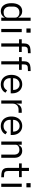

<svg xmlns="http://www.w3.org/2000/svg" viewBox="2004 -2784 792 4840"><g transform="rotate(90 2400.0 -364.0)"><path d="M425 -84H421Q396 -37 356 -12.5Q316 12 262 12Q167 12 113.5 -59.5Q60 -131 60 -258Q60 -385 113.5 -456.5Q167 -528 262 -528Q316 -528 356 -503.5Q396 -479 421 -432H425V-740H505V0H425ZM425 -165V-351Q425 -401 387 -429Q349 -457 293 -457Q224 -457 185 -415Q146 -373 146 -302V-214Q146 -143 185 -101Q224 -59 293 -59Q349 -59 387 -87Q425 -115 425 -165Z M803 -740V-634H697V-740ZM710 -516H790V0H710Z M1074 -448H970V-516H1074V-567Q1074 -637 1099.5 -675Q1125 -713 1172.5 -726.5Q1220 -740 1299 -740H1321V-672H1298Q1241 -672 1212.5 -666.5Q1184 -661 1169 -638.5Q1154 -616 1154 -568V-516H1291V-448H1154V0H1074Z M1524 -448H1420V-516H1524V-567Q1524 -637 1549.5 -675Q1575 -713 1622.5 -726.5Q1670 -740 1749 -740H1771V-672H1748Q1691 -672 1662.5 -666.5Q1634 -661 1619 -638.5Q1604 -616 1604 -568V-516H1741V-448H1604V0H1524Z M1867 -257Q1867 -338 1897 -399.5Q1927 -461 1980.5 -494.5Q2034 -528 2104 -528Q2172 -528 2224 -495.5Q2276 -463 2304.5 -406Q2333 -349 2333 -276V-238H1951V-214Q1951 -145 1994 -101Q2037 -57 2109 -57Q2160 -57 2198 -80.5Q2236 -104 2257 -147L2316 -107Q2292 -53 2237.5 -20.5Q2183 12 2109 12Q2036 12 1981 -21Q1926 -54 1896.5 -115Q1867 -176 1867 -257ZM1951 -305V-298H2247V-309Q2247 -377 2207.5 -419.5Q2168 -462 2104 -462Q2061 -462 2026 -441.5Q1991 -421 1971 -385Q1951 -349 1951 -305Z M2512 -516H2592V-386H2597Q2635 -516 2771 -516H2823V-436H2746Q2673 -436 2632.5 -395Q2592 -354 2592 -291V0H2512Z M2917 -257Q2917 -338 2947 -399.5Q2977 -461 3030.5 -494.5Q3084 -528 3154 -528Q3222 -528 3274 -495.5Q3326 -463 3354.5 -406Q3383 -349 3383 -276V-238H3001V-214Q3001 -145 3044 -101Q3087 -57 3159 -57Q3210 -57 3248 -80.5Q3286 -104 3307 -147L3366 -107Q3342 -53 3287.5 -20.5Q3233 12 3159 12Q3086 12 3031 -21Q2976 -54 2946.5 -115Q2917 -176 2917 -257ZM3001 -305V-298H3297V-309Q3297 -377 3257.5 -419.5Q3218 -462 3154 -462Q3111 -462 3076 -441.5Q3041 -421 3021 -385Q3001 -349 3001 -305Z M3548 0V-516H3628V-432H3632Q3651 -476 3685.5 -502Q3720 -528 3779 -528Q3861 -528 3909.5 -476Q3958 -424 3958 -331V0H3878V-317Q3878 -387 3847 -422Q3816 -457 3756 -457Q3703 -457 3665.5 -431.5Q3628 -406 3628 -358V0Z M4291 -172Q4291 -124 4306 -101.5Q4321 -79 4349.5 -73.5Q4378 -68 4435 -68H4448V0H4436Q4357 0 4309.5 -13.5Q4262 -27 4236.5 -65Q4211 -103 4211 -173V-448H4099V-516H4211V-698H4291V-516H4446V-448H4291Z M4703 -740V-634H4597V-740ZM4610 -516H4690V0H4610Z"/></g></svg>

Font: iA Writer Quattro V
Style: Regular
Weight: 400
Designer: Mike Abbink, Paul van der Laan, Pieter van Rosmalen, Oliver Reichenstein
Foundry: Information Architects Inc.
Version: Version 2.000